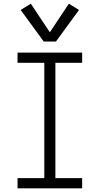

<svg xmlns="http://www.w3.org/2000/svg" viewBox="-20 -1020 540 1040"><path d="M75 0V-55H220V-680H75V-735H425V-680H280V-55H425V0ZM217 -795 92 -966 147 -1000 250 -845 353 -1000 408 -966 283 -795Z"/></svg>

Font: Iosevka Term Light
Style: Regular
Weight: 300
Monospace: yes
Designer: Belleve Invis
Foundry: Belleve Invis
Version: Version 9.0.1; ttfautohint (v1.8.3)